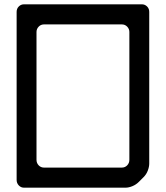

<svg xmlns="http://www.w3.org/2000/svg" viewBox="-20 -774 768 889"><path d="M91 95H561Q576 95 593 88Q610 81 623 68L645 46Q658 33 664.5 15.5Q671 -2 671 -17V-719Q671 -734 661 -744Q651 -754 637 -754H91Q77 -754 67 -744Q57 -734 57 -719V59Q57 74 67 84.5Q77 95 91 95ZM184 2Q169 2 159 -8.5Q149 -19 149 -34V-626Q149 -640 159 -650.5Q169 -661 184 -661H544Q559 -661 569 -650.5Q579 -640 579 -626V-34Q579 -19 569 -8.5Q559 2 544 2Z"/></svg>

Font: WDXL Lubrifont SC
Style: Regular
Weight: 400
Designer: [WDXL Lubrifont] Copyright 2020-2022 (c) NightFurySL2001, Skr-ZERO; [ZCOOL QingKe HuangYou] Copyright 2018-2022 (c) The 
Version: Version 2.001;hotconv 1.1.1;makeotfexe 2.6.0